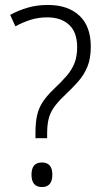

<svg xmlns="http://www.w3.org/2000/svg" viewBox="-20 -744 415 774"><path d="M123 -209Q123 -250 129.5 -279Q136 -308 152 -332.5Q168 -357 196 -384Q228 -414 249 -438.5Q270 -463 280.5 -490Q291 -517 291 -554Q291 -614 258.5 -644Q226 -674 171 -674Q134 -674 103 -664Q72 -654 42 -638L21 -684Q56 -703 93 -713.5Q130 -724 173 -724Q254 -724 300 -681Q346 -638 346 -556Q346 -509 332.5 -475.5Q319 -442 294.5 -414.5Q270 -387 237 -356Q211 -331 196 -309Q181 -287 175.5 -262.5Q170 -238 170 -204V-187H123ZM107 -40Q107 -89 149 -89Q191 -89 191 -40Q191 10 149 10Q107 10 107 -40Z"/></svg>

Font: Noto Sans Lao SemiCondensed Light
Style: Regular
Weight: 300
Width: 4
Designer: Monotype Design Team
Foundry: Monotype Imaging Inc.
Version: Version 2.003; ttfautohint (v1.8.4.7-5d5b)